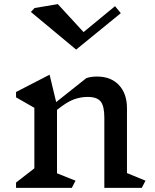

<svg xmlns="http://www.w3.org/2000/svg" viewBox="-20 -912 754 933"><path d="M669 1H487V-340Q487 -397 469 -419Q451 -441 406 -441Q371 -441 337.5 -428.5Q304 -416 257 -378V-70L347 -34L329 1H58V-25L147 -94V-388L58 -439V-465L221 -549L253 -416L399 -532Q420 -540 452 -540Q519 -540 558 -498.5Q597 -457 597 -386V-71L687 -34ZM350 -671 130 -854 148 -873 261 -892 386 -756 539 -882 567 -848Z"/></svg>

Font: Inknut Antiqua Light
Style: Regular
Weight: 300
Designer: Claus Eggers Sørensen
Foundry: Claus Eggers Sørensen
Version: Version 1.003; ttfautohint (v1.8.2) -l 8 -r 50 -G 200 -x 14 